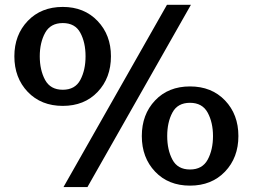

<svg xmlns="http://www.w3.org/2000/svg" viewBox="-20 -756 1040 790"><path d="M960.9 -196.3C960.9 -255.5 942.5 -304.4 905.8 -342.8C869 -381.2 821 -400.4 761.7 -400.4C702.5 -400.4 654.6 -381.2 618.2 -342.8C581.7 -304.4 563.5 -255.5 563.5 -196.3C563.5 -137 581.7 -88.2 618.2 -49.8C654.6 -11.4 702.5 7.8 761.7 7.8C821 7.8 869 -11.4 905.8 -49.8C942.5 -88.2 960.9 -137 960.9 -196.3ZM765.6 -736.3H667L241.2 13.7H339.8ZM436.5 -524.4C436.5 -583 418.1 -631.5 381.3 -669.9C344.6 -708.3 296.9 -727.5 238.3 -727.5C179 -727.5 131 -708.3 94.2 -669.9C57.5 -631.5 39.1 -583 39.1 -524.4C39.1 -465.2 57.5 -416.3 94.2 -377.9C131 -339.5 179 -320.3 238.3 -320.3C297.5 -320.3 345.4 -339.5 381.8 -377.9C418.3 -416.3 436.5 -465.2 436.5 -524.4ZM856.4 -196.3C856.4 -158.5 849.1 -126.1 834.5 -99.1C819.8 -72.1 795.6 -58.6 761.7 -58.6C727.9 -58.6 703.8 -72.1 689.5 -99.1C675.1 -126.1 668 -158.5 668 -196.3C668 -234 675.1 -266.3 689.5 -293C703.8 -319.7 727.9 -333 761.7 -333C795.6 -333 819.8 -319.5 834.5 -292.5C849.1 -265.5 856.4 -233.4 856.4 -196.3ZM332 -524.4C332 -486.7 324.9 -454.3 310.5 -427.2C296.2 -400.2 272.1 -386.7 238.3 -386.7C204.4 -386.7 180.2 -400.2 165.5 -427.2C150.9 -454.3 143.6 -486.7 143.6 -524.4C143.6 -561.5 150.9 -593.6 165.5 -620.6C180.2 -647.6 204.4 -661.1 238.3 -661.1C272.1 -661.1 296.2 -647.8 310.5 -621.1C324.9 -594.4 332 -562.2 332 -524.4Z"/></svg>

Font: FreeUniversal
Style: BoldItalic
Weight: 700
Italic angle: -11°
Version: Version 1.001